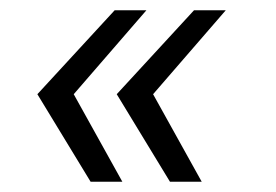

<svg xmlns="http://www.w3.org/2000/svg" viewBox="-20 -472 540 375"><path d="M208 -288 359 -452H421L279 -288L374 -117H312ZM53 -288 204 -452H266L124 -288L219 -117H157Z"/></svg>

Font: Krub
Style: Italic
Weight: 400
Italic angle: -8°
Designer: Ekaluck Peanpanawate
Foundry: Cadson Demak Co.,Ltd.
Version: Version 1.000; ttfautohint (v1.6)